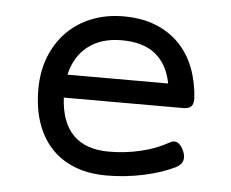

<svg xmlns="http://www.w3.org/2000/svg" viewBox="-41 -509 682 567"><g transform="rotate(5 300.0 -225.5)"><path d="M148.4 -207.5Q152.3 -133.8 189.2 -96.9Q226.1 -60.1 294.4 -60.1Q343.8 -60.1 390.1 -71.3Q436.5 -82.5 470.2 -102.1Q485.8 -110.8 496.3 -103.5Q506.8 -96.2 513.2 -80.6Q520 -64.9 516.1 -52.5Q512.2 -40 496.1 -31.7Q477.1 -22.5 453.9 -14.6Q430.7 -6.8 404.5 -1.2Q378.4 4.4 350.6 7.6Q322.8 10.7 294.4 10.7Q240.7 10.7 199.2 -5.6Q157.7 -22 129.4 -52.5Q101.1 -83 86.2 -126.7Q71.3 -170.4 71.3 -225.6Q71.3 -278.8 88.6 -322.5Q106 -366.2 136.7 -397.2Q167.5 -428.2 210.2 -445.1Q252.9 -461.9 304.2 -461.9Q358.4 -461.9 399.9 -445.1Q441.4 -428.2 470 -398.4Q498.5 -368.7 514.2 -327.6Q529.8 -286.6 532.7 -237.8Q532.7 -221.2 525.6 -214.4Q518.6 -207.5 502 -207.5ZM304.2 -391.1Q243.2 -391.1 204.3 -360.6Q165.5 -330.1 153.3 -275.9H451.7Q441.4 -331.1 405.3 -361.1Q369.1 -391.1 304.2 -391.1Z"/></g></svg>

Font: Courier Prime
Style: Regular
Weight: 400
Designer: Alan Dague-Greene
Foundry: Quote-Unquote Apps
Version: Version 1.203